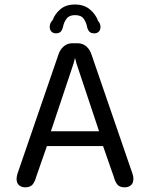

<svg xmlns="http://www.w3.org/2000/svg" viewBox="-20 -812 659 842"><path d="M90.3 9.5Q74 9.5 63.3 0.1Q52.7 -9.3 52.7 -27.3Q52.7 -32.3 53.7 -38.1Q54.7 -43.8 56.8 -50.7L235.8 -571.3Q242.8 -594.3 259.1 -608.3Q275.3 -622.3 296.5 -622.3H320.8Q342.7 -622.3 358.8 -608.3Q374.8 -594.3 381.8 -571.3L560.8 -50.7Q563.3 -43.8 564.2 -38.1Q565 -32.3 565 -27.3Q565 -9 554.3 0.2Q543.7 9.5 526.7 9.5Q505.5 9.5 495.3 -2Q485.2 -13.5 478.7 -37.5L432 -171.3H185.7L139 -37.5Q132.5 -13.5 122.2 -2Q111.8 9.5 90.3 9.5ZM203.2 -236.2H414.5L315 -534.7Q313.3 -541.3 311.8 -547.4Q310.3 -553.5 308.8 -558.3Q307.8 -553.5 306.2 -547.4Q304.7 -541.3 303 -534.7ZM393.3 -665.8Q377.7 -665.8 370.7 -674.7Q363.7 -683.5 361.2 -696.8Q358 -714.2 346.9 -729.9Q335.8 -745.7 309.3 -745.7Q283.2 -745.7 271.8 -729.9Q260.3 -714.2 257 -696.8Q254.3 -683 247.4 -674.4Q240.5 -665.8 224.8 -665.8Q212.8 -665.8 205.4 -673.7Q198 -681.5 198 -694.7Q198 -701.3 200.8 -708.9Q203.5 -716.5 210.5 -723.2Q220.8 -751.3 245.1 -771.8Q269.3 -792.2 308.3 -792.2Q348.5 -792.2 374 -770.9Q399.5 -749.7 410.2 -720.3Q415.8 -714 418.2 -707.1Q420.7 -700.2 420.7 -694Q420.7 -681 413.4 -673.4Q406.2 -665.8 393.3 -665.8Z"/></svg>

Font: Sono ExtraLight
Style: Regular
Weight: 200
Designer: Tyler Finck
Foundry: Tyler Finck
Version: Version 2.112